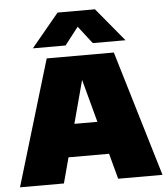

<svg xmlns="http://www.w3.org/2000/svg" viewBox="-55 -856 792 906"><g transform="rotate(-5 340.5 -403.0)"><path d="M3 0 181.5 -595H499.5L678 0H468L330 -513H348L211 0ZM170 -121 214.5 -276H465L509.5 -121ZM120.5 -648 251.5 -806H428.5L559.5 -648H404.5L325 -750.5H355L275.5 -648Z"/></g></svg>

Font: Encode Sans SC Condensed Thin Black
Style: Regular
Weight: 900
Version: Version 3.002